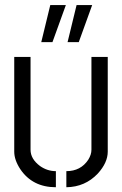

<svg xmlns="http://www.w3.org/2000/svg" viewBox="-20 -746 489 770"><path d="M251 -577.1 287.1 -725.6H349.6L295.9 -577.1ZM145.5 -577.1 181.6 -725.6H244.1L190.4 -577.1ZM37.1 -137.7V-517.6H102.5V-145.5Q102.5 -108.4 140.6 -80.1Q169.9 -59.6 204.1 -59.6V4.9Q110.4 4.9 61.5 -67.4Q37.1 -104.5 37.1 -137.7ZM246.1 4.9V-59.6Q303.7 -59.6 334 -105.5Q346.7 -126 346.7 -145.5V-517.6H412.1V-137.7Q412.1 -93.8 372.1 -49.8Q321.3 3.9 246.1 4.9Z"/></svg>

Font: Post No Bills Colombo Medium
Style: Regular
Weight: 500
Designer: Kosala Senevirathne, Siva Puranthara, Lasantha Premarathna, Tharique Azeez
Foundry: Mooniak
Version: Version 1.220 ; ttfautohint (v1.6)